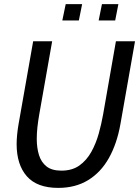

<svg xmlns="http://www.w3.org/2000/svg" viewBox="-20 -901 678 935"><path d="M263.5 14Q160.5 14 110.8 -42.5Q61 -99 61 -199.5Q61 -220.5 63.5 -246Q66 -271.5 70.5 -297L141.5 -700H234L171 -343Q165.5 -311.5 162.2 -281.5Q159 -251.5 159 -224.5Q159 -180.5 170 -145.5Q181 -110.5 207 -90.2Q233 -70 279 -70Q331.5 -70 366.8 -95.2Q402 -120.5 424.8 -161.5Q447.5 -202.5 460.8 -250.2Q474 -298 482 -343L544.5 -700H637.5L566.5 -297Q549.5 -201 510.2 -131.2Q471 -61.5 409.2 -23.8Q347.5 14 263.5 14ZM283.5 -801.5 300 -881H380L364 -801.5ZM460.5 -801.5 476.5 -881H556.5L541 -801.5Z"/></svg>

Font: Cabin
Style: Italic
Weight: 400
Width: 4
Italic angle: -10°
Designer: Pablo Impallari
Foundry: Pablo Impallari. http://www.impallari.com Igino Marini. http://www.ikern.com
Version: Version 3.001